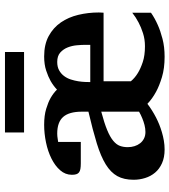

<svg xmlns="http://www.w3.org/2000/svg" viewBox="28 -736 714 811"><g transform="rotate(-90 385.5 -330.0)"><path d="M602.1 -327.1Q602.1 -342.3 600.3 -362.5Q598.6 -382.8 591.3 -401.4Q584 -419.9 569.6 -432.9Q555.2 -445.8 529.8 -445.8Q508.8 -445.8 494.4 -437.7Q480 -429.7 470.5 -417Q460.9 -404.3 455.8 -388.4Q450.7 -372.6 448.2 -356.9Q445.8 -341.3 445.3 -327.9Q444.8 -314.5 444.8 -306.2H602.1ZM319.8 -259.8Q272 -247.1 242.4 -234.9Q212.9 -222.7 196.8 -209.2Q180.7 -195.8 175.3 -180.9Q169.9 -166 169.9 -147.9Q169.9 -132.8 174.1 -119.4Q178.2 -106 186.3 -95.7Q194.3 -85.4 206.3 -79.3Q218.3 -73.2 233.9 -73.2Q248.5 -73.2 263.7 -77.1Q278.8 -81.1 291.5 -86.4Q306.2 -92.3 319.8 -100.1ZM738.8 -270Q738.8 -267.6 738.5 -263.9Q738.3 -260.3 738.3 -257.3Q737.8 -253.4 737.8 -250H448.2V-134.8Q462.4 -117.7 483.4 -105Q501.5 -93.8 529.3 -84.5Q557.1 -75.2 596.2 -75.2Q625.5 -75.2 651.4 -83.5Q677.2 -91.8 696.3 -102.1Q718.8 -113.8 737.8 -128.9V-49.8Q714.8 -33.7 686 -21Q661.1 -9.8 627.2 -1Q593.3 7.8 551.8 7.8Q502.9 7.8 465.8 -3.4Q428.7 -14.6 403.8 -28.3Q374 -44.4 353 -64.9Q326.2 -44.4 294.9 -28.3Q281.7 -21.5 266.1 -15.1Q250.5 -8.8 233.2 -3.7Q215.8 1.5 197.5 4.6Q179.2 7.8 160.2 7.8Q126.5 7.8 102.1 -3.2Q77.6 -14.2 62.3 -32.5Q46.9 -50.8 39.6 -74.5Q32.2 -98.1 32.2 -123Q32.2 -164.1 47.6 -191.9Q63 -219.7 96.9 -240.7Q130.9 -261.7 185.8 -278.6Q240.7 -295.4 319.8 -314V-341.8Q319.8 -395.5 297.6 -420.7Q275.4 -445.8 227.1 -445.8Q222.2 -445.8 216.3 -445.3Q210.4 -444.8 205.1 -443.8Q198.7 -442.9 191.9 -441.9V-346.2H102.1Q87.4 -346.2 77.9 -347.9Q68.4 -349.6 63 -354Q57.6 -358.4 55.4 -365.7Q53.2 -373 53.2 -383.8Q53.2 -411.6 72.3 -433.3Q91.3 -455.1 121.8 -470.2Q152.3 -485.4 189.9 -493.2Q227.5 -501 264.2 -501Q303.7 -501 331.8 -492.4Q359.9 -483.9 377.9 -473.6Q398.9 -461.4 413.1 -446.8Q428.2 -461.4 449.2 -473.6Q467.3 -483.9 493.2 -492.4Q519 -501 553.2 -501Q604 -501 639.4 -481.7Q674.8 -462.4 696.8 -430.4Q718.8 -398.4 728.8 -356.7Q738.8 -314.9 738.8 -270ZM231.9 -585.9V-666.5H571.8V-585.9Z"/></g></svg>

Font: Charis SIL
Style: Bold
Weight: 700
Foundry: SIL International
Version: Version 4.112